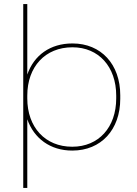

<svg xmlns="http://www.w3.org/2000/svg" viewBox="-20 -740 680 950"><path d="M95 190H115V-150C148 -55 229 5 337 5H338C480 5 575 -98 575 -251V-269C575 -422 480 -525 339 -525H338C229 -525 148 -467 115 -371V-720H95ZM337 -14C204 -14 115 -110 115 -253V-267C115 -410 204 -506 338 -506H339C468 -506 555 -410 555 -267V-253C555 -110 468 -14 338 -14Z"/></svg>

Font: Fixel Display Thin
Style: Regular
Weight: 100
Designer: AlfaBravo + MacPaw
Foundry: Kyrylo Tkachov, Marchela Mozhyna, Serhii Makarenko, Maria Weinstein, Zakhar Kryvoshyya
Version: Version 1.211